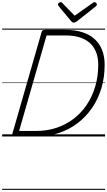

<svg xmlns="http://www.w3.org/2000/svg" viewBox="-20 -1278 1004 1798"><path d="M117 0Q89 0 94 -19L370 -979Q373 -989 380 -993.5Q387 -998 403 -998H598Q683 -998 750.5 -976.5Q818 -955 864.5 -913.5Q911 -872 935.5 -811Q960 -750 960 -671Q960 -554 929.5 -452Q899 -350 842 -267Q785 -184 706 -124Q627 -64 530 -32Q433 0 322 0ZM159 -52H322Q421 -52 508.5 -81Q596 -110 668 -164.5Q740 -219 791.5 -295.5Q843 -372 871.5 -467Q900 -562 900 -671Q900 -740 879 -792Q858 -844 818.5 -878Q779 -912 723 -929Q667 -946 596 -946H416ZM865 -1258Q873 -1258 880 -1250.5Q887 -1243 887 -1236Q887 -1230 885 -1226.5Q883 -1223 878 -1219L701 -1079Q691 -1073 684.5 -1069.5Q678 -1066 670 -1066Q663 -1066 657.5 -1070Q652 -1074 646 -1080L529 -1221Q526 -1226 524.5 -1230Q523 -1234 523 -1237Q523 -1246 532 -1252Q541 -1258 548 -1258Q555 -1258 558.5 -1255Q562 -1252 566 -1247L679 -1131L844 -1247Q851 -1252 855 -1255Q859 -1258 865 -1258ZM0 490H964V500H0ZM0 -20H964V0H0ZM0 -505H964V-500H0ZM0 -1010H964V-1000H0Z"/></svg>

Font: Playwrite AU NSW Guides
Style: Regular
Weight: 400
Designer: Veronika Burian, José Scaglione
Foundry: TypeTogether
Version: Version 1.003